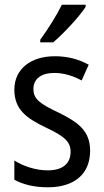

<svg xmlns="http://www.w3.org/2000/svg" viewBox="-20 -786 440 816"><path d="M344 -757V-766H243C221 -721 185 -664 151 -617V-606H206C249 -642 319 -717 344 -757ZM363 -146C363 -230 311 -267 230 -307C149 -345 122 -365 122 -408C122 -450 154 -476 211 -476C252 -476 292 -463 327 -444L357 -511C315 -534 268 -547 213 -547C111 -547 41 -493 41 -405C41 -320 93 -283 177 -243C256 -206 280 -182 280 -141C280 -92 248 -62 183 -62C130 -62 76 -81 41 -104V-22C76 -3 123 10 183 10C295 10 363 -45 363 -146Z"/></svg>

Font: Noto Sans Oriya Cond
Style: Regular
Weight: 400
Width: 3
Designer: Amélie Bonet and Sol Matas
Foundry: Google LLC
Version: Version 2.006